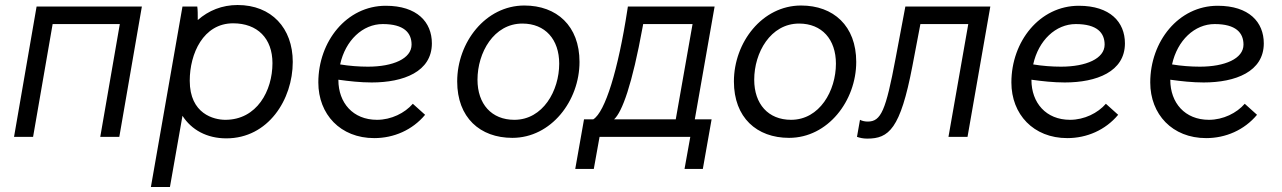

<svg xmlns="http://www.w3.org/2000/svg" viewBox="-20 -546 5114 766"><path d="M36 0H112L190 -450H458L380 0H456L546 -520H126Z M582 200H658L708 -84C744 -28 805 6 883 6C1050 6 1148 -149 1148 -299C1148 -434 1063 -526 928 -526C866 -526 812 -504 769 -466C769 -487 769 -508 767 -520H708ZM879 -68C834 -68 737 -91 737 -224C737 -332 791 -453 910 -453C1007 -453 1067 -393 1067 -294C1067 -184 1005 -68 879 -68Z M1473 5C1551 5 1625 -27 1676 -88L1627 -132C1595 -95 1541 -68 1484 -68C1388 -68 1330 -136 1330 -227V-228C1373 -222 1418 -217 1463 -217C1590 -217 1703 -260 1703 -373C1703 -458 1644 -523 1519 -523C1363 -523 1250 -381 1250 -217C1250 -90 1338 5 1473 5ZM1337 -289C1358 -385 1427 -450 1507 -450C1592 -450 1622 -415 1622 -368C1622 -312 1548 -280 1448 -280C1412 -280 1373 -283 1337 -289Z M2024 4C2179 4 2292 -144 2292 -299C2292 -443 2201 -524 2072 -524C1917 -524 1804 -377 1804 -221C1804 -77 1895 4 2024 4ZM2032 -68C1941 -68 1885 -131 1885 -228C1885 -336 1950 -452 2064 -452C2155 -452 2211 -389 2211 -292C2211 -184 2146 -68 2032 -68Z M2275 128H2349L2372 0H2734L2711 128H2784L2819 -70H2752L2831 -520H2485L2483 -507C2446 -266 2394 -99 2347 -70H2310ZM2430 -70C2462 -99 2502 -208 2544 -439L2546 -450H2743L2676 -70Z M3128 4C3283 4 3396 -144 3396 -299C3396 -443 3305 -524 3176 -524C3021 -524 2908 -377 2908 -221C2908 -77 2999 4 3128 4ZM3136 -68C3045 -68 2989 -131 2989 -228C2989 -336 3054 -452 3168 -452C3259 -452 3315 -389 3315 -292C3315 -184 3250 -68 3136 -68Z M3440 7C3526 7 3572 -31 3620 -282L3652 -450H3843L3764 0H3840L3931 -520H3592L3553 -313C3514 -105 3495 -61 3442 -61C3432 -61 3420 -63 3411 -68L3399 0C3411 4 3423 7 3440 7Z M4238 5C4316 5 4390 -27 4441 -88L4392 -132C4360 -95 4306 -68 4249 -68C4153 -68 4095 -136 4095 -227V-228C4138 -222 4183 -217 4228 -217C4355 -217 4468 -260 4468 -373C4468 -458 4409 -523 4284 -523C4128 -523 4015 -381 4015 -217C4015 -90 4103 5 4238 5ZM4102 -289C4123 -385 4192 -450 4272 -450C4357 -450 4387 -415 4387 -368C4387 -312 4313 -280 4213 -280C4177 -280 4138 -283 4102 -289Z M4792 5C4870 5 4944 -27 4995 -88L4946 -132C4914 -95 4860 -68 4803 -68C4707 -68 4649 -136 4649 -227V-228C4692 -222 4737 -217 4782 -217C4909 -217 5022 -260 5022 -373C5022 -458 4963 -523 4838 -523C4682 -523 4569 -381 4569 -217C4569 -90 4657 5 4792 5ZM4656 -289C4677 -385 4746 -450 4826 -450C4911 -450 4941 -415 4941 -368C4941 -312 4867 -280 4767 -280C4731 -280 4692 -283 4656 -289Z"/></svg>

Font: Fixel Text 20240404
Style: Italic
Weight: 400
Width: 4
Italic angle: -10°
Designer: AlfaBravo + MacPaw
Foundry: Kyrylo Tkachov, Marchela Mozhyna, Serhii Makarenko, Maria Weinstein, Zakhar Kryvoshyya
Version: Version 1.211;Glyphs 3.2 (3225)